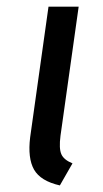

<svg xmlns="http://www.w3.org/2000/svg" viewBox="-20 -547 311 578"><path d="M216.8 -526.9 162.1 -138.2Q157.2 -100.1 164.6 -83Q171.9 -65.9 198.2 -55.2L160.2 11.2Q102.1 -2 82.5 -36.4Q63 -70.8 70.8 -133.8L126 -526.9Z"/></svg>

Font: FiraSans-Italic
Style: Italic
Weight: 400
Italic angle: -8°
Designer: Carrois Corporate & Edenspiekermann AG
Foundry: Carrois Corporate GbR & Edenspiekermann AG
Version: Version 3.106;PS 003.106;hotconv 1.0.70;makeotf.lib2.5.58329